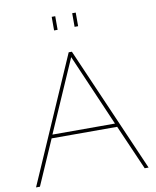

<svg xmlns="http://www.w3.org/2000/svg" viewBox="-98 -996 870 1070"><g transform="rotate(-10 337.0 -460.5)"><path d="M328 -710H346L655 0H633L522 -254H151L40 0H18ZM513 -274 337 -681 159 -274ZM269 -844V-921H289V-844ZM385 -844V-921H405V-844Z"/></g></svg>

Font: Raleway Thin
Style: Regular
Weight: 100
Designer: Matt McInerney, Pablo Impallari, Rodrigo Fuenzalida
Foundry: Matt McInerney, Pablo Impallari, Rodrigo Fuenzalida
Version: Version 4.026